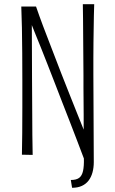

<svg xmlns="http://www.w3.org/2000/svg" viewBox="-20 -735 548 911"><path d="M322 156 316 119Q342 119 355.5 109Q369 99 374 76Q379 53 378 17Q362 -26 345 -70Q328 -114 310.5 -159.5Q293 -205 275 -250.5Q257 -296 240 -341Q222 -387 205.5 -429.5Q189 -472 174.5 -508Q160 -544 148.5 -572Q137 -600 131 -616Q131 -559 131.5 -494Q132 -429 132 -357Q132 -316 132.5 -273Q133 -230 133 -185Q133 -140 133.5 -94Q134 -48 135 0L84 -1Q85 -47 85.5 -104Q86 -161 86 -224.5Q86 -288 86 -353Q86 -419 85.5 -482.5Q85 -546 84 -603Q83 -660 81 -704H151Q165 -663 184.5 -611Q204 -559 226.5 -501.5Q249 -444 271 -386Q291 -335 310.5 -286Q330 -237 347 -194.5Q364 -152 377 -120Q377 -157 377 -191Q377 -225 376.5 -256.5Q376 -288 376 -318.5Q376 -349 376 -379Q376 -412 375.5 -445Q375 -478 375 -511.5Q375 -545 374.5 -578.5Q374 -612 374 -646.5Q374 -681 373 -715H427Q426 -691 425.5 -662.5Q425 -634 424.5 -601.5Q424 -569 423.5 -534Q423 -499 423 -461Q423 -423 423 -384Q423 -332 423.5 -279.5Q424 -227 424 -175Q424 -123 424.5 -70.5Q425 -18 425 34Q425 60 419 82.5Q413 105 400.5 121.5Q388 138 368.5 147Q349 156 322 156Z"/></svg>

Font: Truculenta ExtraLight
Style: Regular
Weight: 250
Version: Version 1.002